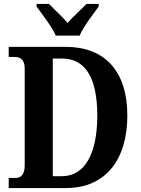

<svg xmlns="http://www.w3.org/2000/svg" viewBox="-20 -951 711 971"><path d="M262 -771H383C401 -816 452 -880 479 -918V-931H417C393 -905 348 -866 322 -835C296 -866 252 -905 228 -931H165V-918C192 -880 243 -816 262 -771ZM24 0H313C518 0 624 -148 624 -367C624 -594 507 -714 313 -714H24V-663H53C84 -663 105 -650 105 -602V-114C105 -68 86 -51 58 -51H24ZM293 -60H247V-655H294C410 -655 472 -560 472 -367C472 -175 410 -60 293 -60Z"/></svg>

Font: Noto Serif Condensed
Style: Bold
Weight: 700
Width: 3
Designer: Monotype Design Team
Foundry: Monotype Imaging Inc.
Version: Version 2.015